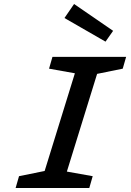

<svg xmlns="http://www.w3.org/2000/svg" viewBox="-20 -939 654 959"><path d="M58 0 75 -59 203 -85 354 -573 225 -596 242 -655H610L593 -596L465 -570L314 -82L443 -59L426 0ZM350 -919 545 -785 507 -731 302 -849Z"/></svg>

Font: Intel One Mono Medium
Style: Italic
Weight: 500
Italic angle: -16°
Monospace: yes
Designer: Fred Shallcrass
Foundry: Frere-Jones Type LLC
Version: Version 1.400;hotconv 1.1.0;makeotfexe 2.6.0;FJTRelease1.4